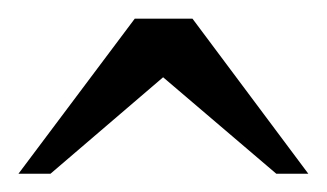

<svg xmlns="http://www.w3.org/2000/svg" viewBox="-20 -697 354 208"><path d="M279.3 -508.8 156.7 -613.3 34.7 -508.8H0L126 -676.8H188.5L314 -508.8Z"/></svg>

Font: Tai Heritage Pro
Style: Regular
Weight: 400
Designer: Faah Baccam, Walt Agee, Victor Gaultney, Annie Olsen
Foundry: SIL International
Version: Version 2.600